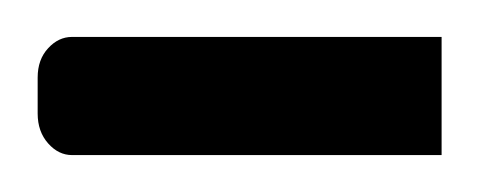

<svg xmlns="http://www.w3.org/2000/svg" viewBox="-39 -84 259 104"><path d="M0 -64Q-7.3 -64 -12.9 -57.9Q-18.6 -51.8 -18.6 -42V-22.5Q-18.6 -12.7 -12.9 -6.3Q-7.3 0 0 0H200.2V-64Z"/></svg>

Font: Pinar FD VF
Style: Regular
Weight: 300
Designer: Amin Abedi
Version: Version 2.000